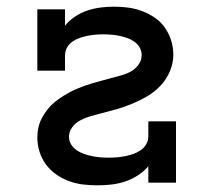

<svg xmlns="http://www.w3.org/2000/svg" viewBox="-20 -548 640 576"><path d="M273 8Q251 8 229.5 5.5Q208 3 187.5 -4.5Q167 -12 149 -24.5Q131 -37 118 -54.5Q105 -72 98.5 -93Q92 -114 92 -136Q92 -151 95.5 -166.5Q99 -182 106.5 -195.5Q114 -209 123.5 -221Q133 -233 145 -242.5Q157 -252 170.5 -260.5Q184 -269 197.5 -275.5Q211 -282 225.5 -287.5Q240 -293 255 -297.5Q270 -302 285 -306Q300 -310 314.5 -314Q329 -318 344 -322Q359 -326 372.5 -333.5Q386 -341 395.5 -354Q405 -367 405 -383Q405 -395 399 -405.5Q393 -416 383 -423Q373 -430 361.5 -434Q350 -438 338 -440.5Q326 -443 314 -444Q302 -445 290 -445Q278 -445 266 -444Q254 -443 242 -440.5Q230 -438 218.5 -434Q207 -430 197 -423Q187 -416 181 -405Q175 -394 175 -381V-336H92V-520H175V-471Q188 -487 205.5 -498.5Q223 -510 242.5 -516.5Q262 -523 282.5 -525.5Q303 -528 323 -528Q345 -528 366 -525Q387 -522 407 -514.5Q427 -507 445 -494.5Q463 -482 475 -464.5Q487 -447 493.5 -426.5Q500 -406 500 -384Q500 -359 490 -335Q480 -311 462.5 -292Q445 -273 423 -260Q401 -247 377 -237Q353 -227 328.5 -220Q304 -213 280 -207H279Q264 -203 249 -198.5Q234 -194 220 -186.5Q206 -179 196.5 -166Q187 -153 187 -138Q187 -125 193.5 -114.5Q200 -104 210.5 -97Q221 -90 232.5 -86Q244 -82 256.5 -79.5Q269 -77 281 -76Q293 -75 306 -75Q318 -75 330.5 -76Q343 -77 355.5 -79.5Q368 -82 379.5 -86Q391 -90 401.5 -97Q412 -104 418.5 -115Q425 -126 425 -139V-184H508V0H425V-49Q411 -33 393 -21.5Q375 -10 355.5 -3.5Q336 3 315 5.5Q294 8 273 8Z"/></svg>

Font: Iosevka HT Medium Extended
Style: Regular
Weight: 500
Width: 7
Monospace: yes
Designer: Belleve Invis
Foundry: Belleve Invis
Version: Version 32.3.0; ttfautohint (v1.8.4)